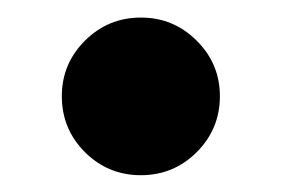

<svg xmlns="http://www.w3.org/2000/svg" viewBox="-20 -204 327 223"><path d="M143.6 -0.5Q105.5 -0.5 78.6 -27.3Q51.8 -54.2 51.8 -92.3Q51.8 -129.9 78.6 -156.7Q105.5 -183.6 143.6 -183.6Q181.6 -183.6 208.5 -156.7Q235.4 -129.9 235.4 -92.3Q235.4 -54.2 208.5 -27.3Q181.6 -0.5 143.6 -0.5Z"/></svg>

Font: Sahel FD
Style: Bold-FD
Weight: 700
Foundry: Saber Rastikerdar (saber.rastikerdar@gmail.com)
Version: Version 3.3.0